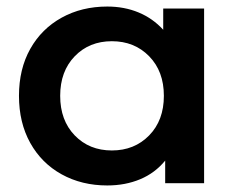

<svg xmlns="http://www.w3.org/2000/svg" viewBox="-20 -560 721 587"><path d="M604 -534V0H485V-69Q454 -31 408.5 -12Q363 7 308 7Q230 7 168.5 -27Q107 -61 72.5 -123Q38 -185 38 -267Q38 -349 72.5 -410.5Q107 -472 168.5 -506Q230 -540 308 -540Q360 -540 403.5 -522Q447 -504 479 -469V-534ZM481 -267Q481 -342 436 -388Q391 -434 322 -434Q253 -434 208.5 -388Q164 -342 164 -267Q164 -192 208.5 -146Q253 -100 322 -100Q391 -100 436 -146Q481 -192 481 -267Z"/></svg>

Font: mBank SemiBold
Style: Regular
Weight: 600
Designer: Julieta Ulanovsky
Foundry: Julieta Ulanovsky
Version: Version 7.200